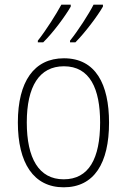

<svg xmlns="http://www.w3.org/2000/svg" viewBox="-20 -787 540 817"><path d="M278 -614V-607H301C341 -647 396 -720 418 -759V-767H378C359 -729 312 -656 278 -614ZM141 -614V-607H164C206 -648 259 -720 281 -759V-767H241C220 -728 176 -658 141 -614ZM251 10C381 10 444 -93 444 -265C444 -429 387 -539 252 -539C125 -539 56 -440 56 -266C56 -93 123 10 251 10ZM251 -24C145 -24 94 -114 94 -266C94 -419 147 -505 252 -505C363 -505 406 -409 406 -266C406 -112 358 -24 251 -24Z"/></svg>

Font: Noto Sans Mono ExtraCondensed ExtraLight
Style: Regular
Weight: 200
Width: 2
Designer: Monotype Design Team
Foundry: Monotype Imaging Inc.
Version: Version 2.014